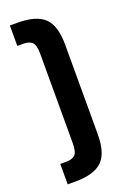

<svg xmlns="http://www.w3.org/2000/svg" viewBox="-138 -747 527 795"><g transform="rotate(-20 125.5 -350.0)"><path d="M50 -700Q132 -700 168 -665.5Q204 -631 204 -547V-153Q204 -69 168 -34.5Q132 0 50 0H16V-90H43Q69 -90 81.5 -102.5Q94 -115 94 -153V-547Q94 -585 81.5 -597.5Q69 -610 43 -610H16V-700Z"/></g></svg>

Font: SVN-Bebas Neue
Style: Bold
Weight: 700
Designer: Ryoichi Tsunekawa
Foundry: Ryoichi Tsunekawa
Version: Version 1.300; ttfautohint (v1.7.9-c794)